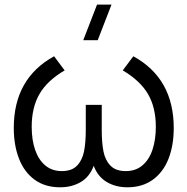

<svg xmlns="http://www.w3.org/2000/svg" viewBox="-20 -800 816 836"><path d="M402.5 -780H465.5L405.5 -625H342.5ZM560.5 -555Q736.5 -458.5 736.5 -242.5Q736.5 -166.5 713.5 -108.2Q690.5 -50 645 -17.2Q599.5 15.5 535 15.5Q483.5 15.5 444.8 -7.5Q406 -30.5 388 -78Q370.5 -30.5 331.8 -7.5Q293 15.5 242 15.5Q176 15.5 130.8 -17.5Q85.5 -50.5 62.8 -109Q40 -167.5 40 -243Q40 -458.5 215.5 -555L261.5 -493.5Q185.5 -449 151.8 -390.5Q118 -332 118 -247.5Q118 -191.5 132.8 -148Q147.5 -104.5 177 -79.8Q206.5 -55 249 -55Q292.5 -55 315.2 -78.5Q338 -102 345.8 -140.5Q353.5 -179 353.5 -234.5V-343.5H423V-234.5Q423 -179 430.5 -140.8Q438 -102.5 461 -78.8Q484 -55 527.5 -55Q571 -55 600.5 -80.2Q630 -105.5 644.2 -149Q658.5 -192.5 658.5 -247.5Q658.5 -332.5 624.2 -390.8Q590 -449 514.5 -493.5Z"/></svg>

Font: CCSD_manrope
Style: Regular
Weight: 400
Designer: Mikhail Sharanda
Foundry: Mikhail Sharanda
Version: Version 4.503